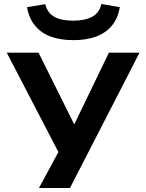

<svg xmlns="http://www.w3.org/2000/svg" viewBox="-20 -766 737 966"><path d="M176 180 304 -57V57L14 -501H174L354 -139H353L528 -501H682L332 180ZM349 -564Q285 -564 236.5 -581.5Q188 -599 157 -636Q126 -673 116 -730L208 -745Q218 -702 252.5 -682Q287 -662 348 -662Q407 -662 443.5 -681.5Q480 -701 490 -746L583 -730Q574 -676 544.5 -639Q515 -602 466 -583Q417 -564 349 -564Z"/></svg>

Font: Nunito Sans 7pt Expanded
Style: Bold
Weight: 700
Width: 7
Designer: Vernon Adams
Foundry: Vernon Adams
Version: Version 3.101;gftools[0.9.27]